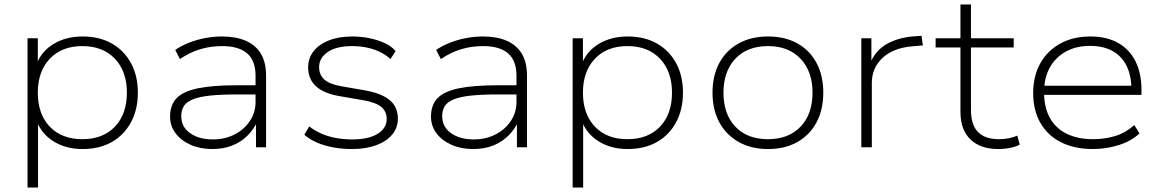

<svg xmlns="http://www.w3.org/2000/svg" viewBox="-20 -658 5182 858"><path d="M103 180V-487H149V-367H142Q163 -427 218.5 -461Q274 -495 349 -495Q424 -495 479 -464Q534 -433 565 -376.5Q596 -320 596 -244Q596 -168 565 -111Q534 -54 479 -23Q424 8 349 8Q274 8 219 -26.5Q164 -61 143 -120H150V180ZM348 -36Q440 -36 493.5 -92Q547 -148 547 -244Q547 -339 493.5 -395.5Q440 -452 348 -452Q256 -452 202.5 -395.5Q149 -339 149 -244Q149 -148 202.5 -92Q256 -36 348 -36Z M928 8Q874 8 831.5 -11Q789 -30 764.5 -62.5Q740 -95 740 -137Q740 -189 769.5 -219.5Q799 -250 865 -263.5Q931 -277 1040 -277H1135V-236H1043Q969 -236 920.5 -231Q872 -226 843 -214.5Q814 -203 802 -184.5Q790 -166 790 -139Q790 -91 829.5 -63Q869 -35 931 -35Q985 -35 1028 -57Q1071 -79 1096.5 -117Q1122 -155 1122 -202V-320Q1122 -387 1084.5 -419.5Q1047 -452 973 -452Q921 -452 874.5 -438Q828 -424 784 -394L763 -435Q791 -454 825.5 -467.5Q860 -481 897.5 -488Q935 -495 972 -495Q1034 -495 1078 -476Q1122 -457 1145.5 -418.5Q1169 -380 1169 -320V0H1124V-117H1131Q1116 -83 1088 -54Q1060 -25 1020 -8.5Q980 8 928 8Z M1553 8Q1509 8 1468.5 0.5Q1428 -7 1395 -21.5Q1362 -36 1340 -56L1362 -93Q1388 -73 1418.5 -60Q1449 -47 1483.5 -41Q1518 -35 1555 -35Q1627 -35 1667.5 -60Q1708 -85 1708 -126Q1708 -160 1684 -180Q1660 -200 1604 -210L1494 -229Q1426 -241 1391.5 -273Q1357 -305 1357 -357Q1357 -397 1380.5 -428Q1404 -459 1448.5 -477Q1493 -495 1554 -495Q1594 -495 1630.5 -487.5Q1667 -480 1698 -466Q1729 -452 1748 -430L1725 -394Q1703 -414 1675.5 -427Q1648 -440 1617 -446Q1586 -452 1554 -452Q1483 -452 1444.5 -425.5Q1406 -399 1406 -358Q1406 -324 1429 -303Q1452 -282 1503 -273L1612 -254Q1685 -241 1721.5 -210.5Q1758 -180 1758 -128Q1758 -87 1732.5 -56.5Q1707 -26 1661 -9Q1615 8 1553 8Z M2094 8Q2040 8 1997.5 -11Q1955 -30 1930.5 -62.5Q1906 -95 1906 -137Q1906 -189 1935.5 -219.5Q1965 -250 2031 -263.5Q2097 -277 2206 -277H2301V-236H2209Q2135 -236 2086.5 -231Q2038 -226 2009 -214.5Q1980 -203 1968 -184.5Q1956 -166 1956 -139Q1956 -91 1995.5 -63Q2035 -35 2097 -35Q2151 -35 2194 -57Q2237 -79 2262.5 -117Q2288 -155 2288 -202V-320Q2288 -387 2250.5 -419.5Q2213 -452 2139 -452Q2087 -452 2040.5 -438Q1994 -424 1950 -394L1929 -435Q1957 -454 1991.5 -467.5Q2026 -481 2063.5 -488Q2101 -495 2138 -495Q2200 -495 2244 -476Q2288 -457 2311.5 -418.5Q2335 -380 2335 -320V0H2290V-117H2297Q2282 -83 2254 -54Q2226 -25 2186 -8.5Q2146 8 2094 8Z M2539 180V-487H2585V-367H2578Q2599 -427 2654.5 -461Q2710 -495 2785 -495Q2860 -495 2915 -464Q2970 -433 3001 -376.5Q3032 -320 3032 -244Q3032 -168 3001 -111Q2970 -54 2915 -23Q2860 8 2785 8Q2710 8 2655 -26.5Q2600 -61 2579 -120H2586V180ZM2784 -36Q2876 -36 2929.5 -92Q2983 -148 2983 -244Q2983 -339 2929.5 -395.5Q2876 -452 2784 -452Q2692 -452 2638.5 -395.5Q2585 -339 2585 -244Q2585 -148 2638.5 -92Q2692 -36 2784 -36Z M3412 8Q3337 8 3281 -23.5Q3225 -55 3194.5 -111.5Q3164 -168 3164 -244Q3164 -320 3194.5 -376.5Q3225 -433 3281 -464Q3337 -495 3412 -495Q3488 -495 3543.5 -464Q3599 -433 3629 -376.5Q3659 -320 3659 -244Q3659 -168 3629 -111.5Q3599 -55 3543.5 -23.5Q3488 8 3412 8ZM3412 -36Q3504 -36 3557.5 -92Q3611 -148 3611 -244Q3611 -339 3557.5 -395.5Q3504 -452 3412 -452Q3319 -452 3266 -395.5Q3213 -339 3213 -244Q3213 -148 3266 -92Q3319 -36 3412 -36Z M3829 0V-487H3874V-374H3868Q3892 -433 3944 -462Q3996 -491 4068 -496L4098 -498L4104 -455L4057 -451Q3972 -444 3924 -399.5Q3876 -355 3876 -287V0Z M4441 8Q4361 8 4316.5 -35Q4272 -78 4272 -158V-446H4161V-487H4272V-638H4319V-487H4510V-446H4319V-167Q4319 -100 4350.5 -68Q4382 -36 4444 -36Q4467 -36 4487.5 -40Q4508 -44 4526 -52L4537 -12Q4523 -3 4495.5 2.5Q4468 8 4441 8Z M4863 8Q4783 8 4723 -21.5Q4663 -51 4630 -107.5Q4597 -164 4597 -242Q4597 -318 4628.5 -374.5Q4660 -431 4717.5 -463Q4775 -495 4852 -495Q4926 -495 4977 -466Q5028 -437 5054.5 -383.5Q5081 -330 5081 -256V-234H4627V-275H5058L5036 -258Q5036 -351 4988 -402Q4940 -453 4851 -453Q4789 -453 4743 -427.5Q4697 -402 4671.5 -356.5Q4646 -311 4646 -249V-243Q4646 -177 4672 -130.5Q4698 -84 4747.5 -60Q4797 -36 4864 -36Q4917 -36 4963 -50Q5009 -64 5049 -99L5072 -62Q5037 -28 4980.5 -10Q4924 8 4863 8Z"/></svg>

Font: Nunito Sans 10pt SemiExpanded ExtraLight
Style: Regular
Weight: 250
Width: 6
Designer: Vernon Adams
Foundry: Vernon Adams
Version: Version 3.101;gftools[0.9.27]